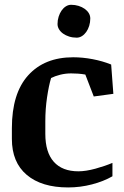

<svg xmlns="http://www.w3.org/2000/svg" viewBox="-20 -783 524 813"><path d="M30.3 -240.2Q30.3 -387.7 99.4 -464.1Q168.5 -540.5 290 -540.5Q329.6 -540.5 372.1 -532.5Q414.6 -524.4 450.7 -509.8L460 -385.7L377 -374.5L341.3 -467.3Q325.2 -470.2 309.8 -471.2Q294.4 -472.2 280.8 -472.2Q257.8 -472.2 235.1 -466.6Q212.4 -460.9 196.3 -452.6Q186.5 -419.9 179.2 -370.6Q171.9 -321.3 171.9 -269.5V-216.3Q171.9 -138.2 207.8 -97.9Q243.7 -57.6 312 -57.6Q343.3 -57.6 384.3 -68.8Q425.3 -80.1 456.1 -93.3V-36.6Q418.9 -15.1 369.4 -2.2Q319.8 10.7 268.6 10.7Q156.2 10.7 93.3 -42.5Q30.3 -95.7 30.3 -194.8ZM223.6 -681.2Q223.6 -697.8 228.3 -712.4Q232.9 -727.1 240.7 -738.3Q248.5 -749.5 259 -756.1Q269.5 -762.7 281.2 -762.7Q297.9 -762.7 312.7 -758.1Q327.6 -753.4 338.6 -745.6Q349.6 -737.8 356 -727.3Q362.3 -716.8 362.3 -704.6Q362.3 -688.5 357.7 -673.6Q353 -658.7 345.2 -647.7Q337.4 -636.7 326.9 -630.1Q316.4 -623.5 304.7 -623.5Q287.6 -623.5 272.9 -628.2Q258.3 -632.8 247.3 -640.6Q236.3 -648.4 230 -658.9Q223.6 -669.4 223.6 -681.2Z"/></svg>

Font: Noticia Text
Style: Bold
Weight: 700
Designer: JM Sole
Foundry: JM Sole
Version: Version 1.003